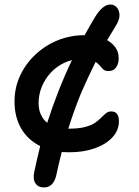

<svg xmlns="http://www.w3.org/2000/svg" viewBox="-20 -662 614 846"><path d="M285 9Q268 9 252 8Q239 58 228 110Q222 137 208 150.5Q194 164 174 164Q148 164 136 145.5Q124 127 131 95Q143 39 157 -18Q157 -18 156 -19Q102 -46 73 -96.5Q44 -147 44 -214Q44 -276 68.5 -328.5Q93 -381 136 -421.5Q179 -462 234.5 -484.5Q290 -507 353 -507Q353 -507 353 -507Q376 -549 400 -589Q434 -643 467 -642Q483 -642 494.5 -629.5Q506 -617 506.5 -595.5Q507 -574 489 -546Q470 -515 452 -485Q470 -475 483 -460Q503 -437 503 -405Q503 -382 492 -365.5Q481 -349 458 -349Q442 -349 434 -357Q426 -365 417 -376Q411 -383 401 -389Q368 -322 339 -256Q306 -176 281 -95Q282 -95 283 -95Q327 -95 355 -102.5Q383 -110 399.5 -121.5Q416 -133 427 -144.5Q438 -156 447.5 -163.5Q457 -171 470 -171Q504 -171 504 -128Q504 -88 475.5 -57Q447 -26 397.5 -8.5Q348 9 285 9ZM236 -256Q264 -328 297 -397Q280 -393 265 -386Q230 -370 204 -342Q178 -314 164 -279.5Q150 -245 150 -207Q150 -173 165 -148Q173 -133 188 -121Q210 -189 236 -256Z"/></svg>

Font: Shantell Sans Light Medium
Style: Regular
Weight: 500
Version: Version 1.008;[ac192a2d6]